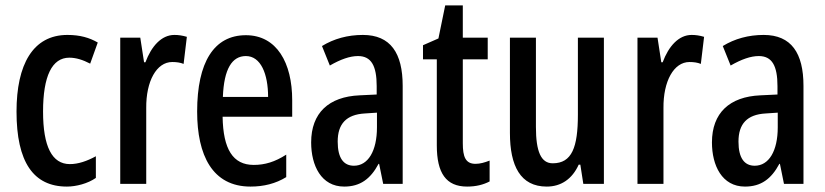

<svg xmlns="http://www.w3.org/2000/svg" viewBox="-20 -679 3047 709"><path d="M227 10C261 10 304 -1 334 -22V-102C301 -84 269 -73 238 -73C172 -73 139 -138 139 -267C139 -398 172 -466 236 -466C261 -466 286 -458 313 -444L341 -522C310 -540 275 -550 229 -550C101 -550 41 -440 41 -267C41 -81 103 10 227 10Z M624 -550C576 -550 539 -508 517 -449H512L498 -540H424V0H520V-280C519 -379 558 -450 616 -450C632 -450 646 -448 658 -443L670 -543C653 -548 639 -550 624 -550Z M888 -549C770 -549 708 -449 708 -267C708 -106 764 10 905 10C954 10 998 -1 1037 -25V-108C995 -81 958 -70 917 -70C840 -70 804 -128 802 -248H1059V-309C1059 -447 1002 -549 888 -549ZM888 -472C943 -472 970 -406 970 -321H803C807 -425 837 -472 888 -472Z M1320 -550C1264 -550 1213 -536 1169 -509L1198 -437C1238 -460 1272 -472 1302 -472C1351 -472 1371 -436 1371 -361V-330L1308 -327C1194 -322 1129 -262 1129 -153C1129 -68 1166 10 1251 10C1310 10 1348 -18 1378 -74H1380L1395 0H1467V-362C1467 -483 1422 -550 1320 -550ZM1327 -260 1372 -263V-209C1372 -121 1339 -67 1287 -67C1249 -67 1227 -95 1227 -156C1227 -222 1259 -256 1327 -260Z M1736 -74C1699 -74 1689 -100 1689 -150V-460H1781V-540H1689V-659H1624L1599 -537L1542 -512V-460H1593V-142C1593 -40 1627 10 1705 10C1738 10 1765 3 1788 -9V-86C1770 -79 1753 -74 1736 -74Z M2210 -540H2114V-256C2114 -135 2092 -76 2021 -76C1978 -76 1959 -119 1959 -210V-540H1863V-188C1863 -66 1902 10 1999 10C2052 10 2093 -18 2117 -71H2123L2134 0H2210Z M2534 -550C2486 -550 2449 -508 2427 -449H2422L2408 -540H2334V0H2430V-280C2429 -379 2468 -450 2526 -450C2542 -450 2556 -448 2568 -443L2580 -543C2563 -548 2549 -550 2534 -550Z M2800 -550C2744 -550 2693 -536 2649 -509L2678 -437C2718 -460 2752 -472 2782 -472C2831 -472 2851 -436 2851 -361V-330L2788 -327C2674 -322 2609 -262 2609 -153C2609 -68 2646 10 2731 10C2790 10 2828 -18 2858 -74H2860L2875 0H2947V-362C2947 -483 2902 -550 2800 -550ZM2807 -260 2852 -263V-209C2852 -121 2819 -67 2767 -67C2729 -67 2707 -95 2707 -156C2707 -222 2739 -256 2807 -260Z"/></svg>

Font: Noto Sans Hebrew ExtraCondensed Medium
Style: Regular
Weight: 500
Width: 2
Designer: Monotype Design Team
Foundry: Monotype Imaging Inc.
Version: Version 2.004